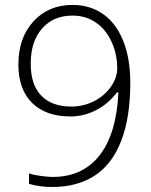

<svg xmlns="http://www.w3.org/2000/svg" viewBox="-20 -745 611 775"><path d="M54.2 -484.9Q54.2 -592.3 115 -658.7Q175.8 -725.1 272.9 -725.1Q343.3 -725.1 396 -688.2Q448.7 -651.4 477.3 -580.1Q505.9 -508.8 505.9 -411.1Q505.9 -270.5 469 -175.8Q432.1 -81.1 361.6 -35.6Q291 9.8 190.9 9.8Q140.1 9.8 97.2 -2.9V-44.9Q118.2 -38.1 147.7 -34.4Q177.2 -30.8 192.9 -30.8Q313.5 -30.8 381.8 -117.9Q450.2 -205.1 458 -372.1H452.1Q416.5 -325.2 367.2 -300Q317.9 -274.9 264.2 -274.9Q165 -274.9 109.6 -329.6Q54.2 -384.3 54.2 -484.9ZM104 -487.8Q104 -402.8 146.5 -358.9Q189 -314.9 268.1 -314.9Q317.4 -314.9 360.1 -336.9Q402.8 -358.9 428 -395.3Q453.1 -431.6 453.1 -469.2Q453.1 -526.4 430.4 -576.2Q407.7 -626 366.9 -654.1Q326.2 -682.1 272.9 -682.1Q195.8 -682.1 149.9 -630.1Q104 -578.1 104 -487.8Z"/></svg>

Font: Open Sans Light
Style: Regular
Weight: 300
Foundry: Ascender Corporation
Version: Version 1.10